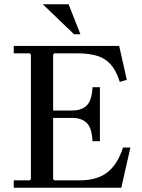

<svg xmlns="http://www.w3.org/2000/svg" viewBox="-20 -887 672 907"><path d="M45 0V-35H120L126 -41V-629L120 -635H45V-670H543L579 -510L546 -500Q529 -553 503.5 -582Q478 -611 439.5 -623Q401 -635 346 -635H237L231 -629V-320L186 -365H322Q365 -365 389.5 -388.5Q414 -412 417 -475H452V-220H417Q414 -283 389.5 -306.5Q365 -330 322 -330H186L231 -375V-41L237 -35H356Q439 -35 487.5 -73Q536 -111 561 -190H596L553 0ZM182 -867H304L360 -725H330Z"/></svg>

Font: Brygada 1918 Medium
Style: Regular
Weight: 500
Designer: Mateusz Machalski | Borys Kosmynka | Przemek Hoffer
Foundry: NIEPODLEGLA 2018
Version: Version 3.006